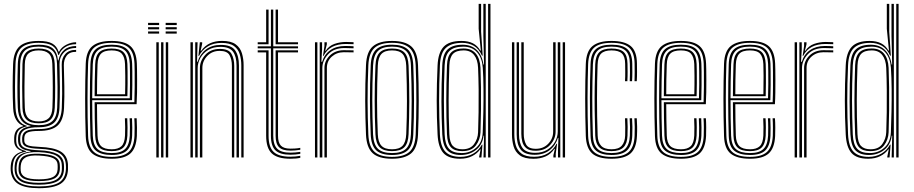

<svg xmlns="http://www.w3.org/2000/svg" viewBox="-20 -820 4758 1000"><path d="M183 160.2Q110.2 160.2 75.1 138.2Q40 116.2 35.8 68Q35 58.8 36 42.8Q40.2 -16.2 95.5 -30.5V-33.5Q56.8 -45 54 -82.5Q53.8 -86 53.9 -92.6Q54 -99.2 54 -103.2Q55 -126.8 65.6 -141.5Q76.2 -156.2 100.2 -162.5V-165.2Q78 -173 64.2 -196.1Q50.5 -219.2 48.5 -256.2Q45.8 -310.8 45.9 -366.8Q46 -422.8 48.2 -486.2Q50.8 -550.8 82.1 -578.8Q113.5 -606.8 181.5 -606.8Q228.5 -606.8 252.4 -593.1Q276.2 -579.5 285 -551H287.8Q299.5 -574.2 325.8 -587.2Q352 -600.2 376.5 -600V-589.8Q341 -589.8 317.8 -573.4Q294.5 -557 287 -534H283.5Q276 -566.5 252.5 -581.8Q229 -597 181.5 -597Q120.2 -597 91.4 -571.5Q62.5 -546 60.8 -486.8Q58.5 -421.5 58.2 -368Q58 -314.5 60.8 -257.5Q62.8 -216.5 78 -194Q93.2 -171.5 119.8 -164.8V-162Q89.8 -155.2 77.8 -141.6Q65.8 -128 64.8 -103.5Q64 -92 64.8 -82.2Q66 -62 77 -51.1Q88 -40.2 115.8 -33.2V-30.2Q80.5 -24.2 65 -7.4Q49.5 9.5 47 42.8Q46.2 50.2 45.9 55.2Q45.5 60.2 46.2 68Q50.2 110.8 81.5 130.9Q112.8 151 183 151Q255.2 151 287.8 130.4Q320.2 109.8 323.2 62.8Q324.2 49.5 322.8 35Q319.5 -5 287.1 -23.8Q254.8 -42.5 184.8 -45Q138 -46.8 118 -55.1Q98 -63.5 96 -82.2Q95.5 -86.2 95.4 -93.2Q95.2 -100.2 95.5 -103.5Q97.5 -128.5 117 -138.2Q136.5 -148 181.8 -147.8Q246.2 -147.5 272.9 -175.2Q299.5 -203 301.8 -258Q303.5 -298.8 303.8 -331.2Q304 -363.8 303.2 -398.9Q302.5 -434 301.5 -482.8Q300.8 -516.5 320.2 -538.6Q339.8 -560.8 376.5 -560.2V-550Q342.8 -550.5 327.2 -529.9Q311.8 -509.2 312.5 -479.2Q314 -419.5 315.1 -369.9Q316.2 -320.2 313.5 -257.5Q310.5 -193.5 279.8 -165.8Q249 -138 181.5 -138Q143.5 -138 125.5 -130.9Q107.5 -123.8 106.5 -102.2Q106.5 -101 106.4 -94.4Q106.2 -87.8 106.5 -84.8Q108.2 -68.5 126.4 -62.5Q144.5 -56.5 185 -55Q260.5 -52.2 295.6 -31.2Q330.8 -10.2 334 35.5Q334.8 49.2 334.2 62.8Q331.5 114 296 137.1Q260.5 160.2 183 160.2ZM183 142Q118.5 142 89 124.8Q59.5 107.5 56.2 68Q55.5 57 56.5 42.8Q59 8.5 78 -8.6Q97 -25.8 138.8 -30.5V-33.2Q106 -37.5 91.1 -48.9Q76.2 -60.2 74.5 -82.2Q74 -86.8 74 -93Q74 -99.2 74.2 -103.5Q76 -153.8 139 -162.5V-164.8Q108.8 -170.8 91.8 -193.1Q74.8 -215.5 72.8 -258Q70.5 -308.8 70.6 -364.8Q70.8 -420.8 72.8 -486.2Q74.5 -541.5 101.1 -564.4Q127.8 -587.2 181.5 -587.2Q231.2 -587.2 254.6 -568Q278 -548.8 281.8 -505.5H284.5Q291.2 -540.2 314.2 -560Q337.2 -579.8 376.5 -580.5V-570Q335.2 -570.5 312.1 -545.6Q289 -520.8 290 -485.2Q291.8 -418.2 291.9 -365.4Q292 -312.5 289.8 -258.2Q287.5 -205 262 -181.1Q236.5 -157.2 181.5 -157.2Q136.2 -157.5 111.9 -145.8Q87.5 -134 85.5 -104.8Q85 -99.8 85.1 -92.6Q85.2 -85.5 85.5 -82.5Q87.8 -57.8 111.6 -48.4Q135.5 -39 184.5 -37.2Q246.2 -34.8 278 -18Q309.8 -1.2 312.8 34.8Q313.2 42.2 313.5 48.1Q313.8 54 313.2 62.8Q310.8 106.5 278.9 124.2Q247 142 183 142ZM181.5 -168Q229.5 -168 252.6 -189.2Q275.8 -210.5 277.8 -258.2Q280 -314.8 279.6 -368.6Q279.2 -422.5 277 -487.8Q275.5 -536.8 251.8 -557Q228 -577.2 181.5 -577.2Q129.2 -577.2 107.6 -554.6Q86 -532 85 -486Q83.5 -421.2 83.2 -369.5Q83 -317.8 85 -256.2Q86.5 -210 110 -189Q133.5 -168 181.5 -168ZM181.5 -177.8Q137.8 -177.8 118 -197.4Q98.2 -217 97 -258Q95.5 -313 95.5 -367.5Q95.5 -422 97 -485.8Q98 -529.5 118.1 -548.4Q138.2 -567.2 181.5 -567.2Q223.5 -567.2 243.4 -548.5Q263.2 -529.8 264.8 -488Q267.2 -418 267.4 -365.4Q267.5 -312.8 265.2 -258.8Q263.5 -216.8 243.8 -197.2Q224 -177.8 181.5 -177.8ZM181.5 -187.5Q216.5 -187.5 234 -204.6Q251.5 -221.8 253 -259.5Q257 -357.2 252.5 -488Q251.2 -526 233.2 -541.8Q215.2 -557.5 181.5 -557.5Q145.8 -557.5 127.9 -541.1Q110 -524.8 109.2 -485.2Q107.8 -425.2 107.4 -370.8Q107 -316.2 109.2 -258.5Q110.5 -221.2 127.9 -204.4Q145.2 -187.5 181.5 -187.5ZM183 132.2Q245.8 132.2 273.1 115.5Q300.5 98.8 302 64.2Q302.8 49.8 301.5 35.2Q299.5 6.5 273.4 -9Q247.2 -24.5 184.2 -27.5Q125 -30.2 98 -13.5Q71 3.2 67.2 43Q66.5 49.5 66.2 55.2Q66 61 66.8 68.8Q69.8 102.8 97.2 117.5Q124.8 132.2 183 132.2ZM183 123.2Q128.2 123.2 103.8 110.4Q79.2 97.5 76.8 68Q76 59 77.5 42.5Q81 4 107.2 -8.8Q133.5 -21.5 185.2 -19.2Q239 -17 264 -4.1Q289 8.8 291.2 35.2Q292 45.2 291.9 50.6Q291.8 56 291.5 63Q289.2 95.2 264.1 109.2Q239 123.2 183 123.2ZM183 114Q232.8 114 255.4 102.2Q278 90.5 280 62.8Q281 48.8 279.8 35.2Q278.2 14 256.5 3.6Q234.8 -6.8 184 -9.8Q134.8 -12.8 112.6 0.4Q90.5 13.5 88 42.8Q86.8 55.2 87.8 68Q89.2 91.2 111.2 102.6Q133.2 114 183 114Z M562 6.8Q494.8 6.8 461.8 -19.5Q428.8 -45.8 426.5 -110.8Q423.2 -212.8 423.4 -307Q423.5 -401.2 426.5 -488.2Q429 -553.5 461.6 -580.1Q494.2 -606.8 561.5 -606.8Q628.8 -606.8 659.4 -579.6Q690 -552.5 692.8 -489Q693.2 -481.5 693.6 -458.4Q694 -435.2 694.1 -403.8Q694.2 -372.2 693.8 -338.9Q693.2 -305.5 691.5 -277.2H485.2Q485.2 -234.5 486 -195.8Q486.8 -157 488 -114.2Q489.2 -76 506.4 -59.2Q523.5 -42.5 562 -42.5Q595.5 -42.5 612.4 -58.4Q629.2 -74.2 631.2 -114.2Q632.2 -132.8 631.9 -158.9Q631.5 -185 630.5 -204H642.8Q644.2 -181.2 644.2 -155.1Q644.2 -129 643.5 -113.8Q641.2 -70.2 622.2 -51.5Q603.2 -32.8 562 -32.8Q516.8 -32.8 496.9 -51.8Q477 -70.8 475.8 -113.8Q474.2 -161 473.5 -204.5Q472.8 -248 472.8 -287.8H679.8Q681.2 -324 681.5 -366.8Q681.8 -409.5 681.4 -443.8Q681 -478 680.5 -488.5Q678 -546.8 650.2 -571.9Q622.5 -597 561.5 -597Q500.2 -597 470.5 -572.1Q440.8 -547.2 438.8 -486.2Q436 -407.5 435.8 -308.9Q435.5 -210.2 438.8 -113.2Q440.5 -54.8 468.9 -28.9Q497.2 -3 562 -3Q621.8 -3 649.6 -28.1Q677.5 -53.2 680.5 -112.5Q681.2 -127.5 681.1 -155.4Q681 -183.2 679.5 -204H691.8Q693.2 -183.2 693.4 -155.5Q693.5 -127.8 692.8 -111.8Q689.5 -48.2 659.1 -20.8Q628.8 6.8 562 6.8ZM562 -12.8Q507.5 -12.8 480.1 -34.9Q452.8 -57 451 -112.8Q448.2 -200.8 448.1 -299.4Q448 -398 451 -485.8Q453 -541.2 479.4 -564.2Q505.8 -587.2 561.5 -587.2Q616.2 -587.2 641 -564.2Q665.8 -541.2 668.2 -488.2Q668.8 -478.5 669.1 -447.9Q669.5 -417.2 669.2 -377Q669 -336.8 667.8 -298H460.2Q460.2 -253.5 461 -205.4Q461.8 -157.2 463.2 -113.5Q465 -63.8 488.6 -43.2Q512.2 -22.8 562 -22.8Q609.5 -22.8 631.5 -43.8Q653.5 -64.8 656 -113.5Q656.8 -128.5 656.6 -155.9Q656.5 -183.2 655 -204H667.5Q668.8 -182.5 668.9 -155.4Q669 -128.2 668.2 -113Q665.5 -59.2 640.9 -36Q616.2 -12.8 562 -12.8ZM460.2 -308.2H655.8Q657 -344.2 657.1 -381.4Q657.2 -418.5 656.9 -447.5Q656.5 -476.5 656 -487.5Q653.8 -535.2 632 -556.2Q610.2 -577.2 561.5 -577.2Q510.2 -577.2 487.6 -555.6Q465 -534 463.2 -485.2Q461.8 -442.2 461.1 -396.8Q460.5 -351.2 460.2 -308.2ZM472.8 -318.8Q472.8 -353 473.5 -396.8Q474.2 -440.5 475.8 -484.8Q477 -529 497.1 -548.1Q517.2 -567.2 561.5 -567.2Q604 -567.2 622.9 -548.5Q641.8 -529.8 643.5 -487Q644 -475.5 644.4 -448.5Q644.8 -421.5 644.6 -387Q644.5 -352.5 643.5 -318.8ZM485.2 -329H631.5Q632.8 -380.2 632.4 -426Q632 -471.8 631.2 -486.2Q629.8 -522.8 614.4 -540.1Q599 -557.5 561.5 -557.5Q522.5 -557.5 505.9 -540.1Q489.2 -522.8 488 -484.2Q486.5 -442.2 485.9 -404.6Q485.2 -367 485.2 -329Z M843.5 0V-600H856V0ZM794.2 0V-600H806.8V0ZM819 0V-600H831.2V0ZM842.8 -689.5V-700.8H900.5V-689.5ZM751.2 -689.5V-700.8H808.8V-689.5ZM751.2 -667.2V-678.5H808.8V-667.2ZM842.8 -667.2V-678.5H900.5V-667.2ZM751.2 -645V-656.2H808.8V-645ZM842.8 -645V-656.2H900.5V-645Z M1236.8 0V-479.5Q1236.8 -510.2 1228.9 -537Q1221 -563.8 1198.9 -580.1Q1176.8 -596.5 1133.5 -596.5Q1091.5 -596.5 1061.9 -578Q1032.2 -559.5 1016.5 -528.8H1013.5L1020.8 -600H1033V-592.5L1025 -555.5H1027.8Q1047.2 -582.5 1074.6 -594.8Q1102 -607 1136.2 -607Q1183.5 -607 1207.6 -589Q1231.8 -571 1240.2 -542.1Q1248.8 -513.2 1248.8 -480.5V0ZM972 0V-600H984.5V0ZM996.8 0V-600H1009L1006.2 -498H1009.2Q1021.5 -538.5 1052.8 -562.4Q1084 -586.2 1130.2 -586.2Q1185 -586 1204.8 -557.5Q1224.5 -529 1224.5 -479V0H1212V-478.2Q1212 -525 1193.9 -550.5Q1175.8 -576 1127.8 -576Q1090.8 -576 1064.2 -559.8Q1037.8 -543.5 1023.6 -518.1Q1009.5 -492.8 1009.5 -465V0ZM1021.2 0V-465.5Q1021.2 -503.2 1049.2 -534.2Q1077.2 -565.2 1125.2 -565.2Q1171.5 -565.2 1185.8 -539.4Q1200 -513.5 1200 -477V0H1187.8V-476.8Q1187.8 -510.5 1175.4 -532.8Q1163 -555 1124 -555Q1085 -555 1059.5 -528.5Q1034 -502 1034 -466L1033.8 0Z M1492.5 -14.2Q1438 -14.2 1414.5 -37.1Q1391 -60 1391 -113V-568.2H1322.2V-578.8H1391V-770H1403.2V-578.8H1532.2V-568.2H1403.2V-113Q1403.2 -65.8 1424 -45.2Q1444.8 -24.8 1492.5 -24.8Q1516 -24.8 1544 -29V-18.8Q1520 -14.2 1492.5 -14.2ZM1322.2 -589.5V-600H1366.2V-770H1378.8V-589.5ZM1415.5 -589.5V-770H1428V-600H1532.2V-589.5ZM1492.5 6.8Q1425 6.8 1395.6 -21Q1366.2 -48.8 1366.2 -113V-547.2H1322.2V-557.8H1378.8V-113Q1378.8 -54.2 1405.1 -29Q1431.5 -3.8 1492.5 -3.8Q1520.2 -3.8 1544 -8.5V2Q1523.5 6.8 1492.5 6.8ZM1492.5 -35.5Q1451.2 -35.5 1433.4 -53.4Q1415.5 -71.2 1415.5 -113V-557.8H1532.2V-547.2H1428V-113Q1428 -77 1443 -61.4Q1458 -45.8 1492.5 -45.8Q1502.5 -45.8 1515.9 -46.5Q1529.2 -47.2 1544 -50V-39.8Q1517 -35.5 1492.5 -35.5Z M1662.2 -528.8 1669.8 -580V-600H1682.2V-589L1673.8 -555.5H1676.2Q1693.2 -581.2 1722.1 -591.4Q1751 -601.5 1783 -601.5Q1801.5 -601.5 1821.5 -600.2V-589.8Q1802.8 -591 1781.8 -591Q1696 -591 1665 -528.8ZM1645.2 0V-600H1657.5V-562.8L1653.8 -498H1657.8Q1669.5 -537.5 1700.9 -559Q1732.2 -580.5 1777.5 -580.5Q1789.5 -580.5 1801.6 -580Q1813.8 -579.5 1821.5 -579V-568.5Q1800 -569.8 1773.8 -569.8Q1719.2 -569.8 1689 -537.2Q1658.8 -504.8 1658.8 -465V0ZM1620.5 0V-600H1633V0ZM1669.8 0V-465.5Q1669.8 -503.5 1698.1 -531Q1726.5 -558.5 1770.8 -558.5Q1799.5 -558.5 1821.5 -557.8V-547.2Q1799.5 -548 1770.5 -548Q1734 -548 1708.2 -525.2Q1682.5 -502.5 1682.5 -466V0Z M2021.8 6.8Q1952.2 6.8 1920.8 -22.4Q1889.2 -51.5 1886.2 -118.8Q1882.5 -205.8 1882.1 -293.9Q1881.8 -382 1886.2 -480.8Q1889.2 -550.5 1922.1 -578.6Q1955 -606.8 2021.8 -606.8Q2089.8 -606.8 2122.1 -578.1Q2154.5 -549.5 2157.2 -480.2Q2164.8 -292 2157.2 -118.8Q2154.2 -48.8 2121.1 -21Q2088 6.8 2021.8 6.8ZM2021.8 -3Q2083.2 -3 2112.6 -29.2Q2142 -55.5 2145 -119.2Q2148.2 -199.8 2148.6 -289.8Q2149 -379.8 2145 -480Q2142.2 -544.2 2112.6 -570.6Q2083 -597 2021.8 -597Q1959.8 -597 1930.5 -570.4Q1901.2 -543.8 1898.5 -480Q1894.2 -380.2 1894.5 -293.2Q1894.8 -206.2 1898.5 -119.2Q1901.2 -56.2 1930.4 -29.6Q1959.5 -3 2021.8 -3ZM2021.8 -12.8Q1964.8 -12.8 1939 -37.6Q1913.2 -62.5 1910.8 -119.8Q1907 -208.8 1906.8 -294.4Q1906.5 -380 1910.8 -479.5Q1913.2 -538.2 1939.8 -562.8Q1966.2 -587.2 2021.8 -587.2Q2076.2 -587.2 2103.1 -563.4Q2130 -539.5 2132.5 -479.5Q2136.2 -386 2136.4 -297.4Q2136.5 -208.8 2132.5 -120Q2130 -61 2103.2 -36.9Q2076.5 -12.8 2021.8 -12.8ZM2021.8 -22.8Q2072.2 -22.8 2095.1 -45.5Q2118 -68.2 2120.2 -120.8Q2124 -208 2124.1 -293.2Q2124.2 -378.5 2120.2 -479Q2118.2 -533.8 2094.1 -555.5Q2070 -577.2 2021.8 -577.2Q1971.2 -577.2 1948.4 -554.4Q1925.5 -531.5 1923 -478.8Q1919 -383.5 1919 -298.8Q1919 -214 1923 -120Q1925.5 -67 1948.9 -44.9Q1972.2 -22.8 2021.8 -22.8ZM2021.8 -32.8Q1977.8 -32.8 1957.6 -53.1Q1937.5 -73.5 1935.5 -120Q1931.5 -211.5 1931.4 -295.6Q1931.2 -379.8 1935.5 -478.5Q1937.5 -527 1958.1 -547.1Q1978.8 -567.2 2021.8 -567.2Q2065.8 -567.2 2085.9 -546.8Q2106 -526.2 2108 -478.2Q2112 -376 2111.8 -290.6Q2111.5 -205.2 2108 -121Q2106 -73.2 2085.6 -53Q2065.2 -32.8 2021.8 -32.8ZM2021.8 -42.5Q2059.2 -42.5 2076.5 -60.8Q2093.8 -79 2095.8 -121.2Q2099.5 -210 2099.5 -292.8Q2099.5 -375.5 2095.8 -477.8Q2094 -520.2 2076.9 -538.9Q2059.8 -557.5 2021.8 -557.5Q1984 -557.5 1966.8 -539.1Q1949.5 -520.8 1947.8 -478.5Q1943.8 -380 1943.8 -296.5Q1943.8 -213 1947.8 -120.2Q1949.5 -79.2 1966.8 -60.9Q1984 -42.5 2021.8 -42.5Z M2534.5 0H2522.2V-800H2534.5ZM2509.8 0H2498.2L2501.2 -113.5H2498.8Q2492.8 -65.5 2459.2 -39.1Q2425.8 -12.8 2380.2 -12.8Q2333 -12.8 2309.6 -37Q2286.2 -61.2 2283.5 -120.8Q2279.5 -203.2 2279.2 -291.5Q2279 -379.8 2283.5 -479Q2286 -539 2311.9 -563Q2337.8 -587 2389.5 -587Q2435 -587 2463 -559.9Q2491 -532.8 2498 -484H2501L2497.5 -632.2V-800H2509.8ZM2376.5 6.8Q2315.5 6.8 2288.9 -23.6Q2262.2 -54 2259 -120.2Q2254.5 -210 2254.5 -295.2Q2254.5 -380.5 2259 -479.5Q2262 -546 2290.6 -576.4Q2319.2 -606.8 2383.8 -606.8Q2454 -606.8 2481.2 -556.8H2484.2L2473 -670.2V-800H2485.8V-654.8L2494 -530H2490.2Q2474.2 -566.5 2447.5 -581.6Q2420.8 -596.8 2387 -596.8Q2330.2 -596.8 2302.1 -570.4Q2274 -544 2271.2 -480.2Q2266.8 -377.8 2267 -293.5Q2267.2 -209.2 2271.2 -119.5Q2274.5 -56 2300.2 -29.5Q2326 -3 2379 -3Q2414.5 -3 2443.8 -19.4Q2473 -35.8 2489.5 -66.5H2492.8L2487.5 0H2475.5L2475.8 -5.2L2483.2 -41.8H2480.5Q2465.8 -20.5 2438.9 -6.9Q2412 6.8 2376.5 6.8ZM2384.2 -22.8Q2429 -22.8 2460.6 -51Q2492.2 -79.2 2494.2 -130.5Q2496.2 -179 2497.5 -238Q2498.8 -297 2498.2 -356.6Q2497.8 -416.2 2494.5 -466.8Q2491.2 -517.2 2465.5 -547.1Q2439.8 -577 2393.2 -577Q2343.5 -577 2320.8 -554.4Q2298 -531.8 2295.8 -479Q2291.8 -379.8 2291.9 -296.1Q2292 -212.5 2295.8 -120.2Q2298 -68 2318.6 -45.4Q2339.2 -22.8 2384.2 -22.8ZM2387.5 -32.8Q2347 -32.8 2328.4 -53.2Q2309.8 -73.8 2308 -121.2Q2304.2 -211.2 2304.4 -296Q2304.5 -380.8 2308 -480.2Q2309.8 -526.8 2330.1 -547.1Q2350.5 -567.5 2394.2 -567.5Q2436 -567.5 2458.1 -541Q2480.2 -514.5 2482.5 -466.8Q2484.2 -422.8 2485 -365.4Q2485.8 -308 2485.1 -246.9Q2484.5 -185.8 2482.5 -130.5Q2481 -92.8 2458.6 -62.8Q2436.2 -32.8 2387.5 -32.8ZM2388 -42.5Q2429.8 -42.5 2449.2 -69.6Q2468.8 -96.8 2470 -131Q2471.8 -176.8 2472.6 -235Q2473.5 -293.2 2472.9 -353.6Q2472.2 -414 2470 -466.5Q2468.2 -509.2 2449.4 -533.4Q2430.5 -557.5 2394.5 -557.5Q2356.8 -557.5 2339.4 -539.4Q2322 -521.2 2320.5 -480Q2316.8 -383.5 2316.6 -297.5Q2316.5 -211.5 2320.2 -121.5Q2322 -77.2 2338.6 -59.9Q2355.2 -42.5 2388 -42.5Z M2758.8 7Q2711.5 7 2687.4 -11Q2663.2 -29 2654.9 -57.9Q2646.5 -86.8 2646.5 -119.5V-600H2658.8V-120.5Q2658.8 -89.8 2666.5 -63.1Q2674.2 -36.5 2696.4 -20Q2718.5 -3.5 2761.8 -3.5Q2805 -3.5 2834.1 -22.1Q2863.2 -40.8 2878.5 -71.2H2881.5L2874.5 -20V0H2862.2V-11L2870 -44.5H2867.2Q2848.5 -16.8 2820.8 -4.9Q2793 7 2758.8 7ZM2910.8 0V-600H2923V0ZM2769.8 -34.8Q2737.5 -34.8 2721.6 -47.9Q2705.8 -61 2700.5 -81.2Q2695.2 -101.5 2695.2 -123V-600H2707.8V-123.2Q2707.8 -90.5 2720 -67.8Q2732.2 -45 2771 -45Q2810.2 -45 2835.6 -71.5Q2861 -98 2861 -134V-600H2873.8V-134.5Q2873.8 -96.8 2845.9 -65.8Q2818 -34.8 2769.8 -34.8ZM2764.5 -13.8Q2712.5 -14 2691.8 -41.1Q2671 -68.2 2671 -121V-600H2683V-121.8Q2683 -76 2701 -50Q2719 -24 2767.5 -24Q2804.2 -24 2830.6 -40.2Q2857 -56.5 2871 -81.9Q2885 -107.2 2885 -135V-600H2898.2V0H2886.2V-37.2L2888.5 -102H2885.8Q2873.5 -61.5 2842.2 -37.6Q2811 -13.8 2764.5 -13.8Z M3165 6.8Q3094.8 6.8 3064 -21.2Q3033.2 -49.2 3031 -112.5Q3027.8 -212.5 3027.8 -306.9Q3027.8 -401.2 3031 -487Q3033.5 -553.8 3066.2 -580.2Q3099 -606.8 3164.8 -606.8Q3232.8 -606.8 3264.8 -580.2Q3296.8 -553.8 3297.5 -489Q3297.8 -469 3297.9 -444.8Q3298 -420.5 3296.5 -397.2H3284.8Q3285.8 -418.8 3285.6 -441.4Q3285.5 -464 3285.2 -488.8Q3284.5 -546.8 3256.5 -571.9Q3228.5 -597 3164.8 -597Q3101.8 -597 3073.6 -571.1Q3045.5 -545.2 3043.2 -486.5Q3040.5 -406.5 3040.1 -313.4Q3039.8 -220.2 3043.2 -112.5Q3045.5 -53.5 3074.4 -28.2Q3103.2 -3 3165 -3Q3227.2 -3 3255 -28.8Q3282.8 -54.5 3285.2 -112.2Q3287.2 -159 3284.2 -204H3296.5Q3298 -182.5 3298.4 -160.4Q3298.8 -138.2 3297.5 -111.8Q3294.8 -48.2 3264 -20.8Q3233.2 6.8 3165 6.8ZM3165 -12.8Q3111 -12.8 3084.2 -35.6Q3057.5 -58.5 3055.8 -112.8Q3052.2 -220.2 3052.4 -310.8Q3052.5 -401.2 3055.8 -485.8Q3057.5 -541 3083.5 -564.1Q3109.5 -587.2 3164.8 -587.2Q3221.5 -587.2 3246.9 -564.5Q3272.2 -541.8 3273 -488.5Q3273.2 -464.2 3273.4 -442.5Q3273.5 -420.8 3272 -397.2H3260Q3261.2 -419 3261.1 -442Q3261 -465 3260.5 -488.2Q3260.2 -536.8 3237.4 -557Q3214.5 -577.2 3164.8 -577.2Q3113.5 -577.2 3091.6 -555.4Q3069.8 -533.5 3068 -485.2Q3065 -397.5 3064.8 -308.9Q3064.5 -220.2 3068 -113.5Q3069.5 -66.5 3092.4 -44.6Q3115.2 -22.8 3165 -22.8Q3214.2 -22.8 3236.4 -44.8Q3258.5 -66.8 3260.5 -112.8Q3261.5 -135.8 3261.4 -157.5Q3261.2 -179.2 3259.5 -204H3272Q3273.5 -179.8 3273.8 -159Q3274 -138.2 3273 -112.5Q3270.8 -60.5 3245.6 -36.6Q3220.5 -12.8 3165 -12.8ZM3165 -32.8Q3121 -32.8 3101.4 -52.9Q3081.8 -73 3080.2 -113.8Q3078 -185.8 3077.2 -247Q3076.5 -308.2 3077.4 -366Q3078.2 -423.8 3080.2 -485.5Q3082 -529 3101.5 -548.1Q3121 -567.2 3164.8 -567.2Q3209.2 -567.2 3228.5 -548.9Q3247.8 -530.5 3248.2 -487.8Q3248.5 -469.8 3248.8 -445.9Q3249 -422 3247.5 -397.2H3235.2Q3236.8 -422.5 3236.4 -444.2Q3236 -466 3236 -487.8Q3235.8 -525.2 3219.1 -541.4Q3202.5 -557.5 3164.8 -557.5Q3127.5 -557.5 3110.6 -540.5Q3093.8 -523.5 3092.5 -483.2Q3089.5 -395.8 3089.4 -308.6Q3089.2 -221.5 3092.8 -114.2Q3093.8 -79 3110.8 -60.8Q3127.8 -42.5 3165 -42.5Q3201.8 -42.5 3218.2 -61.1Q3234.8 -79.8 3236 -113.5Q3236.8 -138 3236.5 -159.2Q3236.2 -180.5 3235.2 -204H3247.5Q3248.8 -180.5 3249 -158.8Q3249.2 -137 3248.2 -113.2Q3246.8 -73 3227.4 -52.9Q3208 -32.8 3165 -32.8Z M3526.8 6.8Q3459.5 6.8 3426.5 -19.5Q3393.5 -45.8 3391.2 -110.8Q3388 -212.8 3388.1 -307Q3388.2 -401.2 3391.2 -488.2Q3393.8 -553.5 3426.4 -580.1Q3459 -606.8 3526.2 -606.8Q3593.5 -606.8 3624.1 -579.6Q3654.8 -552.5 3657.5 -489Q3658 -481.5 3658.4 -458.4Q3658.8 -435.2 3658.9 -403.8Q3659 -372.2 3658.5 -338.9Q3658 -305.5 3656.2 -277.2H3450Q3450 -234.5 3450.8 -195.8Q3451.5 -157 3452.8 -114.2Q3454 -76 3471.1 -59.2Q3488.2 -42.5 3526.8 -42.5Q3560.2 -42.5 3577.1 -58.4Q3594 -74.2 3596 -114.2Q3597 -132.8 3596.6 -158.9Q3596.2 -185 3595.2 -204H3607.5Q3609 -181.2 3609 -155.1Q3609 -129 3608.2 -113.8Q3606 -70.2 3587 -51.5Q3568 -32.8 3526.8 -32.8Q3481.5 -32.8 3461.6 -51.8Q3441.8 -70.8 3440.5 -113.8Q3439 -161 3438.2 -204.5Q3437.5 -248 3437.5 -287.8H3644.5Q3646 -324 3646.2 -366.8Q3646.5 -409.5 3646.1 -443.8Q3645.8 -478 3645.2 -488.5Q3642.8 -546.8 3615 -571.9Q3587.2 -597 3526.2 -597Q3465 -597 3435.2 -572.1Q3405.5 -547.2 3403.5 -486.2Q3400.8 -407.5 3400.5 -308.9Q3400.2 -210.2 3403.5 -113.2Q3405.2 -54.8 3433.6 -28.9Q3462 -3 3526.8 -3Q3586.5 -3 3614.4 -28.1Q3642.2 -53.2 3645.2 -112.5Q3646 -127.5 3645.9 -155.4Q3645.8 -183.2 3644.2 -204H3656.5Q3658 -183.2 3658.1 -155.5Q3658.2 -127.8 3657.5 -111.8Q3654.2 -48.2 3623.9 -20.8Q3593.5 6.8 3526.8 6.8ZM3526.8 -12.8Q3472.2 -12.8 3444.9 -34.9Q3417.5 -57 3415.8 -112.8Q3413 -200.8 3412.9 -299.4Q3412.8 -398 3415.8 -485.8Q3417.8 -541.2 3444.1 -564.2Q3470.5 -587.2 3526.2 -587.2Q3581 -587.2 3605.8 -564.2Q3630.5 -541.2 3633 -488.2Q3633.5 -478.5 3633.9 -447.9Q3634.2 -417.2 3634 -377Q3633.8 -336.8 3632.5 -298H3425Q3425 -253.5 3425.8 -205.4Q3426.5 -157.2 3428 -113.5Q3429.8 -63.8 3453.4 -43.2Q3477 -22.8 3526.8 -22.8Q3574.2 -22.8 3596.2 -43.8Q3618.2 -64.8 3620.8 -113.5Q3621.5 -128.5 3621.4 -155.9Q3621.2 -183.2 3619.8 -204H3632.2Q3633.5 -182.5 3633.6 -155.4Q3633.8 -128.2 3633 -113Q3630.2 -59.2 3605.6 -36Q3581 -12.8 3526.8 -12.8ZM3425 -308.2H3620.5Q3621.8 -344.2 3621.9 -381.4Q3622 -418.5 3621.6 -447.5Q3621.2 -476.5 3620.8 -487.5Q3618.5 -535.2 3596.8 -556.2Q3575 -577.2 3526.2 -577.2Q3475 -577.2 3452.4 -555.6Q3429.8 -534 3428 -485.2Q3426.5 -442.2 3425.9 -396.8Q3425.2 -351.2 3425 -308.2ZM3437.5 -318.8Q3437.5 -353 3438.2 -396.8Q3439 -440.5 3440.5 -484.8Q3441.8 -529 3461.9 -548.1Q3482 -567.2 3526.2 -567.2Q3568.8 -567.2 3587.6 -548.5Q3606.5 -529.8 3608.2 -487Q3608.8 -475.5 3609.1 -448.5Q3609.5 -421.5 3609.4 -387Q3609.2 -352.5 3608.2 -318.8ZM3450 -329H3596.2Q3597.5 -380.2 3597.1 -426Q3596.8 -471.8 3596 -486.2Q3594.5 -522.8 3579.1 -540.1Q3563.8 -557.5 3526.2 -557.5Q3487.2 -557.5 3470.6 -540.1Q3454 -522.8 3452.8 -484.2Q3451.2 -442.2 3450.6 -404.6Q3450 -367 3450 -329Z M3886.5 6.8Q3819.2 6.8 3786.2 -19.5Q3753.2 -45.8 3751 -110.8Q3747.8 -212.8 3747.9 -307Q3748 -401.2 3751 -488.2Q3753.5 -553.5 3786.1 -580.1Q3818.8 -606.8 3886 -606.8Q3953.2 -606.8 3983.9 -579.6Q4014.5 -552.5 4017.2 -489Q4017.8 -481.5 4018.1 -458.4Q4018.5 -435.2 4018.6 -403.8Q4018.8 -372.2 4018.2 -338.9Q4017.8 -305.5 4016 -277.2H3809.8Q3809.8 -234.5 3810.5 -195.8Q3811.2 -157 3812.5 -114.2Q3813.8 -76 3830.9 -59.2Q3848 -42.5 3886.5 -42.5Q3920 -42.5 3936.9 -58.4Q3953.8 -74.2 3955.8 -114.2Q3956.8 -132.8 3956.4 -158.9Q3956 -185 3955 -204H3967.2Q3968.8 -181.2 3968.8 -155.1Q3968.8 -129 3968 -113.8Q3965.8 -70.2 3946.8 -51.5Q3927.8 -32.8 3886.5 -32.8Q3841.2 -32.8 3821.4 -51.8Q3801.5 -70.8 3800.2 -113.8Q3798.8 -161 3798 -204.5Q3797.2 -248 3797.2 -287.8H4004.2Q4005.8 -324 4006 -366.8Q4006.2 -409.5 4005.9 -443.8Q4005.5 -478 4005 -488.5Q4002.5 -546.8 3974.8 -571.9Q3947 -597 3886 -597Q3824.8 -597 3795 -572.1Q3765.2 -547.2 3763.2 -486.2Q3760.5 -407.5 3760.2 -308.9Q3760 -210.2 3763.2 -113.2Q3765 -54.8 3793.4 -28.9Q3821.8 -3 3886.5 -3Q3946.2 -3 3974.1 -28.1Q4002 -53.2 4005 -112.5Q4005.8 -127.5 4005.6 -155.4Q4005.5 -183.2 4004 -204H4016.2Q4017.8 -183.2 4017.9 -155.5Q4018 -127.8 4017.2 -111.8Q4014 -48.2 3983.6 -20.8Q3953.2 6.8 3886.5 6.8ZM3886.5 -12.8Q3832 -12.8 3804.6 -34.9Q3777.2 -57 3775.5 -112.8Q3772.8 -200.8 3772.6 -299.4Q3772.5 -398 3775.5 -485.8Q3777.5 -541.2 3803.9 -564.2Q3830.2 -587.2 3886 -587.2Q3940.8 -587.2 3965.5 -564.2Q3990.2 -541.2 3992.8 -488.2Q3993.2 -478.5 3993.6 -447.9Q3994 -417.2 3993.8 -377Q3993.5 -336.8 3992.2 -298H3784.8Q3784.8 -253.5 3785.5 -205.4Q3786.2 -157.2 3787.8 -113.5Q3789.5 -63.8 3813.1 -43.2Q3836.8 -22.8 3886.5 -22.8Q3934 -22.8 3956 -43.8Q3978 -64.8 3980.5 -113.5Q3981.2 -128.5 3981.1 -155.9Q3981 -183.2 3979.5 -204H3992Q3993.2 -182.5 3993.4 -155.4Q3993.5 -128.2 3992.8 -113Q3990 -59.2 3965.4 -36Q3940.8 -12.8 3886.5 -12.8ZM3784.8 -308.2H3980.2Q3981.5 -344.2 3981.6 -381.4Q3981.8 -418.5 3981.4 -447.5Q3981 -476.5 3980.5 -487.5Q3978.2 -535.2 3956.5 -556.2Q3934.8 -577.2 3886 -577.2Q3834.8 -577.2 3812.1 -555.6Q3789.5 -534 3787.8 -485.2Q3786.2 -442.2 3785.6 -396.8Q3785 -351.2 3784.8 -308.2ZM3797.2 -318.8Q3797.2 -353 3798 -396.8Q3798.8 -440.5 3800.2 -484.8Q3801.5 -529 3821.6 -548.1Q3841.8 -567.2 3886 -567.2Q3928.5 -567.2 3947.4 -548.5Q3966.2 -529.8 3968 -487Q3968.5 -475.5 3968.9 -448.5Q3969.2 -421.5 3969.1 -387Q3969 -352.5 3968 -318.8ZM3809.8 -329H3956Q3957.2 -380.2 3956.9 -426Q3956.5 -471.8 3955.8 -486.2Q3954.2 -522.8 3938.9 -540.1Q3923.5 -557.5 3886 -557.5Q3847 -557.5 3830.4 -540.1Q3813.8 -522.8 3812.5 -484.2Q3811 -442.2 3810.4 -404.6Q3809.8 -367 3809.8 -329Z M4160.5 -528.8 4168 -580V-600H4180.5V-589L4172 -555.5H4174.5Q4191.5 -581.2 4220.4 -591.4Q4249.2 -601.5 4281.2 -601.5Q4299.8 -601.5 4319.8 -600.2V-589.8Q4301 -591 4280 -591Q4194.2 -591 4163.2 -528.8ZM4143.5 0V-600H4155.8V-562.8L4152 -498H4156Q4167.8 -537.5 4199.1 -559Q4230.5 -580.5 4275.8 -580.5Q4287.8 -580.5 4299.9 -580Q4312 -579.5 4319.8 -579V-568.5Q4298.2 -569.8 4272 -569.8Q4217.5 -569.8 4187.2 -537.2Q4157 -504.8 4157 -465V0ZM4118.8 0V-600H4131.2V0ZM4168 0V-465.5Q4168 -503.5 4196.4 -531Q4224.8 -558.5 4269 -558.5Q4297.8 -558.5 4319.8 -557.8V-547.2Q4297.8 -548 4268.8 -548Q4232.2 -548 4206.5 -525.2Q4180.8 -502.5 4180.8 -466V0Z M4660.2 0H4648V-800H4660.2ZM4635.5 0H4624L4627 -113.5H4624.5Q4618.5 -65.5 4585 -39.1Q4551.5 -12.8 4506 -12.8Q4458.8 -12.8 4435.4 -37Q4412 -61.2 4409.2 -120.8Q4405.2 -203.2 4405 -291.5Q4404.8 -379.8 4409.2 -479Q4411.8 -539 4437.6 -563Q4463.5 -587 4515.2 -587Q4560.8 -587 4588.8 -559.9Q4616.8 -532.8 4623.8 -484H4626.8L4623.2 -632.2V-800H4635.5ZM4502.2 6.8Q4441.2 6.8 4414.6 -23.6Q4388 -54 4384.8 -120.2Q4380.2 -210 4380.2 -295.2Q4380.2 -380.5 4384.8 -479.5Q4387.8 -546 4416.4 -576.4Q4445 -606.8 4509.5 -606.8Q4579.8 -606.8 4607 -556.8H4610L4598.8 -670.2V-800H4611.5V-654.8L4619.8 -530H4616Q4600 -566.5 4573.2 -581.6Q4546.5 -596.8 4512.8 -596.8Q4456 -596.8 4427.9 -570.4Q4399.8 -544 4397 -480.2Q4392.5 -377.8 4392.8 -293.5Q4393 -209.2 4397 -119.5Q4400.2 -56 4426 -29.5Q4451.8 -3 4504.8 -3Q4540.2 -3 4569.5 -19.4Q4598.8 -35.8 4615.2 -66.5H4618.5L4613.2 0H4601.2L4601.5 -5.2L4609 -41.8H4606.2Q4591.5 -20.5 4564.6 -6.9Q4537.8 6.8 4502.2 6.8ZM4510 -22.8Q4554.8 -22.8 4586.4 -51Q4618 -79.2 4620 -130.5Q4622 -179 4623.2 -238Q4624.5 -297 4624 -356.6Q4623.5 -416.2 4620.2 -466.8Q4617 -517.2 4591.2 -547.1Q4565.5 -577 4519 -577Q4469.2 -577 4446.5 -554.4Q4423.8 -531.8 4421.5 -479Q4417.5 -379.8 4417.6 -296.1Q4417.8 -212.5 4421.5 -120.2Q4423.8 -68 4444.4 -45.4Q4465 -22.8 4510 -22.8ZM4513.2 -32.8Q4472.8 -32.8 4454.1 -53.2Q4435.5 -73.8 4433.8 -121.2Q4430 -211.2 4430.1 -296Q4430.2 -380.8 4433.8 -480.2Q4435.5 -526.8 4455.9 -547.1Q4476.2 -567.5 4520 -567.5Q4561.8 -567.5 4583.9 -541Q4606 -514.5 4608.2 -466.8Q4610 -422.8 4610.8 -365.4Q4611.5 -308 4610.9 -246.9Q4610.2 -185.8 4608.2 -130.5Q4606.8 -92.8 4584.4 -62.8Q4562 -32.8 4513.2 -32.8ZM4513.8 -42.5Q4555.5 -42.5 4575 -69.6Q4594.5 -96.8 4595.8 -131Q4597.5 -176.8 4598.4 -235Q4599.2 -293.2 4598.6 -353.6Q4598 -414 4595.8 -466.5Q4594 -509.2 4575.1 -533.4Q4556.2 -557.5 4520.2 -557.5Q4482.5 -557.5 4465.1 -539.4Q4447.8 -521.2 4446.2 -480Q4442.5 -383.5 4442.4 -297.5Q4442.2 -211.5 4446 -121.5Q4447.8 -77.2 4464.4 -59.9Q4481 -42.5 4513.8 -42.5Z"/></svg>

Font: Big Shoulders Inline Text Light
Style: Regular
Weight: 300
Designer: Patric King
Foundry: XO Type Co
Version: Version 1.000